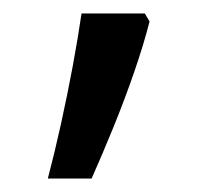

<svg xmlns="http://www.w3.org/2000/svg" viewBox="-20 -139 308 285"><path d="M195 -119 202 -107Q193 -72 179 -31.5Q165 9 148.5 49.5Q132 90 116 126H51Q61 88 70.5 45Q80 2 88 -41Q96 -84 101 -119Z"/></svg>

Font: Noto Sans Kannada
Style: Regular
Weight: 400
Designer: Jelle Bosma - Monotype Design Team
Foundry: Monotype Imaging Inc.
Version: Version 2.003